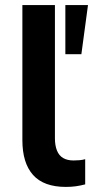

<svg xmlns="http://www.w3.org/2000/svg" viewBox="-20 -725 366 755"><path d="M239 10Q152 10 110 -37Q68 -84 68 -174V-705H196V-181Q196 -153 204 -133Q212 -113 228.5 -103.5Q245 -94 269 -94Q281 -94 292.5 -95Q304 -96 315 -99V0Q296 5 278 7.5Q260 10 239 10ZM237 -512V-705H326L300 -512Z"/></svg>

Font: Nunito Sans 11pt
Style: Bold
Weight: 700
Version: Version 3.101;gftools[0.9.27]